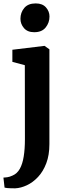

<svg xmlns="http://www.w3.org/2000/svg" viewBox="-28 -830 390 1094"><path d="M59 243Q48.5 243 35.8 242.8Q23 242.5 12.5 241.5Q2 240.5 -2 239L-8.5 182Q-1.5 182 12.8 180Q27 178 43 170.5Q69.5 159.5 85 131.8Q100.5 104 107.2 61.2Q114 18.5 114 -37.5L113.5 -458.5L42.5 -477.5V-546.5L224 -568.5H226L253.5 -549V-8.5Q253.5 53.5 235.8 100.2Q218 147 188.8 178.2Q159.5 209.5 125.2 225.5Q91 241.5 59 243ZM166.5 -646.5Q128.5 -646.5 108.5 -670Q88.5 -693.5 88.5 -723Q88.5 -758.5 110.2 -784.5Q132 -810.5 175 -810.5H176Q214 -810.5 234 -787.8Q254 -765 254 -736Q254 -700.5 232.2 -673.5Q210.5 -646.5 167.5 -646.5Z"/></svg>

Font: Merriweather Light 18pt
Style: Bold
Weight: 700
Version: Version 2.100